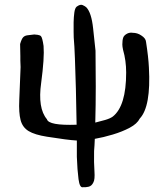

<svg xmlns="http://www.w3.org/2000/svg" viewBox="-20 -587 693 802"><path d="M327 195Q313 199 308 161.5Q303 124 301 68Q301 34 301 0Q282 -1 251 -5Q220 -9 176 -16Q125 -24 99.5 -39.5Q74 -55 66 -85.5Q58 -116 60.5 -169.5Q63 -223 66 -307Q65 -322 65 -333.5Q65 -345 65 -353L64 -403Q70 -424 76.5 -431Q83 -438 94 -439.5Q105 -441 123 -443Q128 -443 137.5 -441.5Q147 -440 151 -436Q157 -430 162 -395Q164 -370 161.5 -332Q159 -294 152 -241Q137 -135 176 -89Q183 -62 300 -66Q299 -145 297 -215.5Q295 -286 293 -341.5Q291 -397 288 -430Q288 -435 287.5 -453.5Q287 -472 287.5 -494Q288 -516 290.5 -534.5Q293 -553 300 -559Q315 -570 324.5 -566Q334 -562 340 -557Q362 -535 369 -468L379 -375Q380 -306 380 -226.5Q380 -147 378 -75Q399 -80 419.5 -86Q440 -92 451 -100Q507 -144 507 -284Q507 -334 494 -379Q491 -393 491 -401Q491 -419 494.5 -429.5Q498 -440 512 -447Q523 -452 534 -450Q554 -450 570 -439Q589 -427 590 -412Q600 -348 602 -305Q611 -142 564 -92Q553 -70 522 -53.5Q491 -37 451 -25Q411 -13 376 -7Q375 21 373 44Q372 93 374.5 128Q377 163 370 175Q363 190 350 193Q337 196 327 195Z"/></svg>

Font: Mansalva
Style: Regular
Weight: 400
Designer: Carolina Short
Foundry: Carolina Short
Version: Version 2.112; ttfautohint (v1.8.4.7-5d5b)